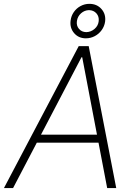

<svg xmlns="http://www.w3.org/2000/svg" viewBox="-43 -964 684 984"><path d="M23.9 0H-22.9L360.4 -727.5H411.6L552.7 0H506.3L378.4 -670.4H374.5ZM136.2 -273.9H485.8L478 -232.9H128.9ZM397 -767.6Q359.9 -767.6 336.9 -794.2Q314 -820.8 318.8 -858.4Q321.8 -882.8 335.4 -902.3Q349.1 -921.9 370.1 -933.1Q391.1 -944.3 415 -944.3Q453.6 -944.3 477.1 -917.7Q500.5 -891.1 495.6 -853Q492.2 -829.1 478 -809.6Q463.9 -790 442.6 -778.8Q421.4 -767.6 397 -767.6ZM398.9 -799.3Q422.9 -799.8 441.7 -815.9Q460.4 -832 462.9 -856Q465.3 -879.4 451.2 -895.5Q437 -911.6 413.1 -912.1Q390.1 -911.6 372.3 -895.8Q354.5 -879.9 351.1 -856Q347.7 -832.5 361.6 -816.2Q375.5 -799.8 398.9 -799.3Z"/></svg>

Font: Inter Tight ExtraLight
Style: Italic
Weight: 250
Italic angle: -9.39999°
Designer: Rasmus Andersson
Foundry: rsms
Version: Version 3.004